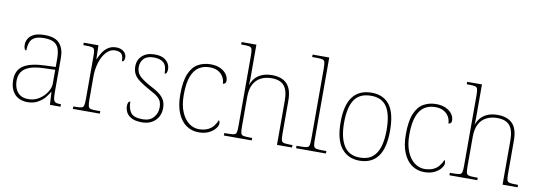

<svg xmlns="http://www.w3.org/2000/svg" viewBox="-58 -1142 4316 1534"><g transform="rotate(10 2100.0 -375.0)"><path d="M197 10Q158 10 126 -6.5Q94 -23 75 -58Q56 -93 56 -146Q56 -225 112.5 -262Q169 -299 290 -303L373 -306V-371Q373 -414 364 -446.5Q355 -479 327 -498Q299 -517 242 -517Q193 -517 166 -502.5Q139 -488 129 -460.5Q119 -433 119 -395Q109 -395 103.5 -406Q98 -417 98 -441Q98 -462 110 -485.5Q122 -509 153.5 -525.5Q185 -542 242 -542Q330 -542 365.5 -499.5Q401 -457 401 -386V-110Q401 -73 404.5 -53.5Q408 -34 420 -27Q432 -20 459 -20H466V0H380L374 -104H372Q361 -83 338.5 -56Q316 -29 281 -9.5Q246 10 197 10ZM201 -15Q250 -15 288.5 -40Q327 -65 350 -101Q373 -137 373 -170V-283L287 -280Q209 -278 165 -261Q121 -244 102.5 -214.5Q84 -185 84 -145Q84 -111 95.5 -81.5Q107 -52 133 -33.5Q159 -15 201 -15Z M566 0V-20H588Q618 -20 632.5 -24Q647 -28 651 -44.5Q655 -61 655 -98V-442Q655 -477 651 -492.5Q647 -508 631 -512Q615 -516 578 -516H560V-536H679L682 -424H684Q696 -453 713.5 -480.5Q731 -508 758 -526Q785 -544 823 -544Q861 -544 884 -524.5Q907 -505 907 -476Q907 -463 902 -453Q897 -443 886 -443Q886 -472 878.5 -488.5Q871 -505 856 -512Q841 -519 818 -519Q789 -519 764 -500Q739 -481 721 -448Q703 -415 693 -372.5Q683 -330 683 -284V-98Q683 -61 687.5 -44.5Q692 -28 706 -24Q720 -20 750 -20H785V0Z M1128 10Q1072 10 1041.5 -7Q1011 -24 999 -48.5Q987 -73 987 -95Q987 -109 989.5 -118.5Q992 -128 996.5 -132.5Q1001 -137 1008 -137Q1008 -80 1032.5 -47.5Q1057 -15 1128 -15Q1187 -15 1217 -50Q1247 -85 1247 -132Q1247 -156 1240 -175.5Q1233 -195 1212.5 -213Q1192 -231 1151 -252Q1093 -284 1059.5 -308.5Q1026 -333 1012 -359.5Q998 -386 998 -422Q998 -475 1035 -508.5Q1072 -542 1136 -542Q1181 -542 1208.5 -527Q1236 -512 1248 -489.5Q1260 -467 1260 -445Q1260 -426 1255 -415.5Q1250 -405 1239 -405Q1239 -470 1211 -493.5Q1183 -517 1133 -517Q1078 -517 1052 -489.5Q1026 -462 1026 -421Q1026 -374 1059 -344.5Q1092 -315 1153 -283Q1204 -257 1230 -233.5Q1256 -210 1265.5 -185.5Q1275 -161 1275 -131Q1275 -68 1234 -29Q1193 10 1128 10Z M1586 10Q1532 10 1488 -19.5Q1444 -49 1417.5 -110Q1391 -171 1391 -263Q1391 -369 1416.5 -430Q1442 -491 1487 -516.5Q1532 -542 1589 -542Q1635 -542 1668 -526.5Q1701 -511 1718.5 -486.5Q1736 -462 1736 -433Q1736 -425 1733 -419Q1730 -413 1724.5 -410Q1719 -407 1711 -406Q1711 -434 1697 -459.5Q1683 -485 1655.5 -501Q1628 -517 1585 -517Q1536 -517 1498.5 -493Q1461 -469 1440 -413.5Q1419 -358 1419 -264Q1419 -184 1442 -128Q1465 -72 1503 -43.5Q1541 -15 1586 -15Q1628 -16 1656 -29Q1684 -42 1702 -64.5Q1720 -87 1731 -114Q1736 -108 1737.5 -101.5Q1739 -95 1739 -86Q1739 -70 1721.5 -47Q1704 -24 1670 -7Q1636 10 1586 10Z M1791 0V-20H1816Q1853 -20 1869 -24Q1885 -28 1889 -43.5Q1893 -59 1893 -94V-662Q1893 -699 1889 -715.5Q1885 -732 1870.5 -736Q1856 -740 1826 -740H1801V-760H1921V-482Q1921 -474 1920.5 -465Q1920 -456 1919.5 -448.5Q1919 -441 1918 -435H1920Q1929 -461 1948.5 -485.5Q1968 -510 2002.5 -526Q2037 -542 2089 -542Q2167 -542 2208.5 -499.5Q2250 -457 2250 -362V-94Q2250 -59 2254 -43.5Q2258 -28 2274.5 -24Q2291 -20 2327 -20H2344V0H2222V-360Q2222 -441 2190.5 -479Q2159 -517 2089 -517Q2039 -517 2001 -497.5Q1963 -478 1942 -438Q1921 -398 1921 -334V-94Q1921 -59 1925 -43.5Q1929 -28 1945.5 -24Q1962 -20 1998 -20H2017V0Z M2377 0V-20H2407Q2444 -20 2460 -24Q2476 -28 2480 -43.5Q2484 -59 2484 -94V-662Q2484 -699 2480 -715.5Q2476 -732 2461.5 -736Q2447 -740 2417 -740H2377V-760H2512V-94Q2512 -59 2516 -43.5Q2520 -28 2536.5 -24Q2553 -20 2589 -20H2619V0Z M2891 10Q2798 10 2744.5 -58Q2691 -126 2691 -267Q2691 -407 2743 -474.5Q2795 -542 2896 -542Q2991 -542 3041.5 -476.5Q3092 -411 3092 -267Q3092 -126 3041 -58Q2990 10 2891 10ZM2891 -15Q2955 -15 2993 -46.5Q3031 -78 3047.5 -134.5Q3064 -191 3064 -267Q3064 -395 3023.5 -456Q2983 -517 2896 -517Q2802 -517 2760.5 -454.5Q2719 -392 2719 -267Q2719 -148 2760.5 -81.5Q2802 -15 2891 -15Z M3416 10Q3362 10 3318 -19.5Q3274 -49 3247.5 -110Q3221 -171 3221 -263Q3221 -369 3246.5 -430Q3272 -491 3317 -516.5Q3362 -542 3419 -542Q3465 -542 3498 -526.5Q3531 -511 3548.5 -486.5Q3566 -462 3566 -433Q3566 -425 3563 -419Q3560 -413 3554.5 -410Q3549 -407 3541 -406Q3541 -434 3527 -459.5Q3513 -485 3485.5 -501Q3458 -517 3415 -517Q3366 -517 3328.5 -493Q3291 -469 3270 -413.5Q3249 -358 3249 -264Q3249 -184 3272 -128Q3295 -72 3333 -43.5Q3371 -15 3416 -15Q3458 -16 3486 -29Q3514 -42 3532 -64.5Q3550 -87 3561 -114Q3566 -108 3567.5 -101.5Q3569 -95 3569 -86Q3569 -70 3551.5 -47Q3534 -24 3500 -7Q3466 10 3416 10Z M3621 0V-20H3646Q3683 -20 3699 -24Q3715 -28 3719 -43.5Q3723 -59 3723 -94V-662Q3723 -699 3719 -715.5Q3715 -732 3700.5 -736Q3686 -740 3656 -740H3631V-760H3751V-482Q3751 -474 3750.5 -465Q3750 -456 3749.5 -448.5Q3749 -441 3748 -435H3750Q3759 -461 3778.5 -485.5Q3798 -510 3832.5 -526Q3867 -542 3919 -542Q3997 -542 4038.5 -499.5Q4080 -457 4080 -362V-94Q4080 -59 4084 -43.5Q4088 -28 4104.5 -24Q4121 -20 4157 -20H4174V0H4052V-360Q4052 -441 4020.5 -479Q3989 -517 3919 -517Q3869 -517 3831 -497.5Q3793 -478 3772 -438Q3751 -398 3751 -334V-94Q3751 -59 3755 -43.5Q3759 -28 3775.5 -24Q3792 -20 3828 -20H3847V0Z"/></g></svg>

Font: Noto Serif Lao Thin
Style: Regular
Weight: 250
Designer: Monotype Design Team
Foundry: Monotype Imaging Inc.
Version: Version 2.003